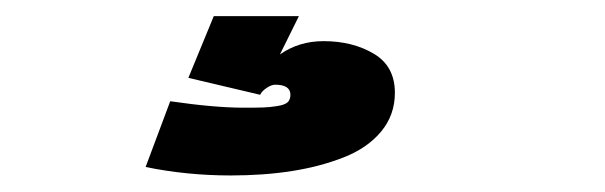

<svg xmlns="http://www.w3.org/2000/svg" viewBox="-20 -20 750 238"><path d="M245 0H350.5L327 47.5Q350.5 31 381 31Q417 31 443.2 46.5Q469.5 62 469.5 95Q469.5 122.5 452.5 143Q435.5 163.5 406.2 175Q377 186.5 342 192Q307 197.5 266 197.5Q211.5 197.5 160.5 187L191 105.5Q246 113.5 282 113.5Q299 113.5 306.5 113.2Q314 113 323.5 111.5Q333 110 336.5 106.8Q340 103.5 340 97.5Q340 85 321 85Q316.5 85 310.5 89Q304.5 93 302.5 97.5L213.5 76.5Z"/></svg>

Font: League Mono ExtraBold
Style: Regular
Weight: 800
Width: 6
Designer: Tyler Finck
Foundry: The League of Moveable Type / Tyler Finck
Version: Version 2.210